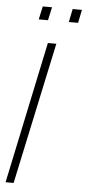

<svg xmlns="http://www.w3.org/2000/svg" viewBox="-59 -895 417 928"><g transform="rotate(5 150.0 -431.0)"><path d="M5 0 150 -688H191L44 0ZM242 -798 255 -862H300L287 -798ZM96 -798 110 -862H155L141 -798Z"/></g></svg>

Font: Saira UltraCondensed ExtraLight
Style: Italic
Weight: 250
Width: 1
Italic angle: -12°
Designer: Hector Gatti with collaboration of the Omnibus-Type team
Foundry: Omnibus-Type
Version: Version 1.101